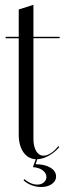

<svg xmlns="http://www.w3.org/2000/svg" viewBox="-20 -646 265 788"><path d="M130.2 7.5Q153.5 7.5 178.8 -6.1Q204.1 -19.6 223.6 -42.6L219 -46Q204.6 -27.5 188.7 -17.3Q172.9 -7.1 158.8 -7.1Q149.1 -7.1 141.5 -12Q133.9 -16.9 128.6 -25.7Q123.3 -34.5 120.3 -47.3Q117.2 -60.1 117.2 -75.1V-489.2H224.8V-495H117.2V-626.2L56.9 -607.1V-494.9H3.1V-489H56.9V-93.6Q56.9 -48 76.8 -20.2Q96.8 7.5 130.2 7.5ZM76.6 93.9Q90 106.5 109.1 114Q128.2 121.5 149 121.5Q162.8 121.5 173.7 118.3Q184.6 115.1 192.7 109.4Q200.8 103.8 205.4 95.9Q210.1 88 210.1 78.2Q210.1 56 186.7 42Q163.2 28 126.2 28L134.8 1.8H128.8L115 40Q139.5 41.5 155 52.9Q170.5 64.4 170.5 80.5Q170.5 93.6 159.9 102.6Q149.4 111.6 133 111.6Q119.5 111.6 105.5 105.5Q91.5 99.4 80 89.2Z"/></svg>

Font: Moniqa Black
Style: Regular
Weight: 900
Designer: Rajesh Rajput
Foundry: Rajesh Rajput
Version: Version 1.000